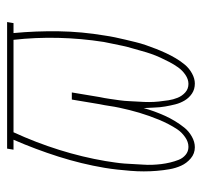

<svg xmlns="http://www.w3.org/2000/svg" viewBox="-34 -526 568 540"><g transform="rotate(-90 250.0 -256.0)"><path d="M106 8Q88 8 74.5 -3.5Q61 -15 54 -30.5Q47 -46 44 -63.5Q41 -81 39.5 -99Q38 -117 38 -135.5Q38 -154 39.5 -172.5Q41 -191 43 -209.5Q45 -228 48 -246Q59 -311 79.5 -375.5Q100 -440 127 -502H99L102 -520H458L455 -502H427Q433 -439 432 -374.5Q431 -310 420 -245Q418 -231 415 -216.5Q412 -202 408.5 -187.5Q405 -173 401.5 -158.5Q398 -144 393 -129.5Q388 -115 382.5 -101Q377 -87 370.5 -73Q364 -59 356 -45.5Q348 -32 338 -20Q328 -8 313.5 0Q299 8 285 8Q269 8 257 0Q245 -8 237.5 -20.5Q230 -33 226.5 -47Q223 -61 220.5 -75.5Q218 -90 217.5 -105.5Q217 -121 216 -136Q212 -121 206.5 -106Q201 -91 194.5 -76.5Q188 -62 179.5 -48Q171 -34 161 -21.5Q151 -9 136 -0.5Q121 8 106 8ZM284 -10Q297 -10 309.5 -18.5Q322 -27 330.5 -39Q339 -51 345.5 -63.5Q352 -76 358 -89Q364 -102 368.5 -115Q373 -128 376.5 -141Q380 -154 384 -167.5Q388 -181 391 -194.5Q394 -208 396.5 -221Q399 -234 402 -248Q412 -312 413.5 -376Q415 -440 408 -502H148Q119 -439 98.5 -373.5Q78 -308 67 -243Q65 -230 63 -216.5Q61 -203 60 -190Q59 -177 58.5 -164Q58 -151 57 -138Q56 -125 56.5 -112Q57 -99 58.5 -86.5Q60 -74 63 -61.5Q66 -49 70.5 -37.5Q75 -26 84.5 -18Q94 -10 107 -10Q121 -10 134.5 -19.5Q148 -29 156 -41Q164 -53 171 -66.5Q178 -80 183.5 -93.5Q189 -107 194 -121Q199 -135 203 -148.5Q207 -162 210.5 -176Q214 -190 217 -204Q220 -218 222 -232Q224 -246 227 -260L240 -338H260L247 -260Q244 -246 242 -232Q240 -218 238 -204Q236 -190 235.5 -176Q235 -162 234 -148Q233 -134 233 -120.5Q233 -107 234.5 -93Q236 -79 238 -66Q240 -53 245 -40.5Q250 -28 260 -19Q270 -10 284 -10Z"/></g></svg>

Font: Iosevka Term Curly Th Obl
Style: Regular
Weight: 100
Italic angle: -9°
Designer: Belleve Invis
Foundry: Belleve Invis
Version: Version 32.3.0